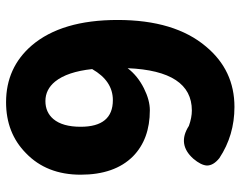

<svg xmlns="http://www.w3.org/2000/svg" viewBox="-102 -696 812 649"><g transform="rotate(-90 304.5 -372.0)"><path d="M267 14Q171 14 94 -37Q69 -57 69 -79Q70 -99 92 -125Q141 -180 203 -140Q231 -130 255 -130Q389 -130 398 -347Q372 -313 330 -292Q290 -272 256 -272Q158 -272 100 -329Q38 -391 38 -506Q38 -621 111 -691Q179 -758 283 -758Q400 -758 475 -671Q561 -570 561 -381Q561 -188 471 -82Q391 14 267 14ZM290 -397Q355 -397 395 -467Q386 -551 353 -592Q326 -625 287 -625Q249 -625 226 -598Q200 -567 200 -506Q200 -397 290 -397Z"/></g></svg>

Font: GenSenRounded TW H
Style: Regular
Weight: 900
Version: Version 1.501;PS 1;hotconv 16.6.51;makeotf.lib2.5.65220